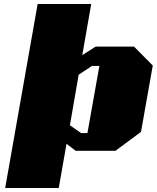

<svg xmlns="http://www.w3.org/2000/svg" viewBox="-20 -757 787 964"><path d="M6 187 169 -737H438L393 -480L460 -523H653L747 -428L688 -95L560 0H360L314 -35L275 187ZM387 -89H419L479 -426H442L375 -382L331 -128Z"/></svg>

Font: Tomorrow ExtraBold
Style: Italic
Weight: 800
Italic angle: -10°
Designer: Tony de Marco, Monica Rizzolli
Foundry: Just in Type
Version: Version 2.002